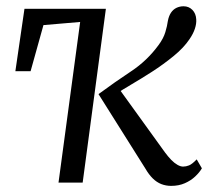

<svg xmlns="http://www.w3.org/2000/svg" viewBox="-20 -582 686 612"><path d="M243.5 0H166.5L235.5 -512L118.5 -502L77.5 -355H29L58 -554H317.5ZM525.5 10.5Q509 10.5 494.2 4.8Q479.5 -1 467 -13.2Q454.5 -25.5 443.5 -44.5L294 -282Q347 -321 398 -354.8Q449 -388.5 485.5 -438.5Q501 -459.5 507 -479.5Q513 -499.5 515 -515Q518 -531 525 -541.5Q532 -552 542.5 -557Q553 -562 565 -562Q582 -562 593.2 -550.5Q604.5 -539 605.5 -520.5Q606.5 -506.5 601.2 -490.5Q596 -474.5 584 -457Q565.5 -429.5 533 -403Q500.5 -376.5 464.8 -353.5Q429 -330.5 398.2 -312.5Q367.5 -294.5 352.5 -284L350.5 -311.5L506 -96Q516 -82.5 526 -72.2Q536 -62 545.8 -56.5Q555.5 -51 563.5 -51Q573 -51 582.5 -54.8Q592 -58.5 607 -74L623.5 -45.5Q616 -32.5 602.2 -19.5Q588.5 -6.5 569.2 2Q550 10.5 525.5 10.5Z"/></svg>

Font: Merriweather 20pt Light
Style: Italic
Weight: 300
Italic angle: -7.8°
Version: Version 2.101